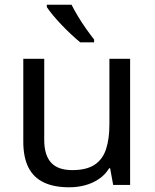

<svg xmlns="http://www.w3.org/2000/svg" viewBox="-20 -786 658 816"><path d="M533 -536V0H461L448 -71H444Q427 -43 400 -25Q373 -7 341 1.5Q309 10 274 10Q210 10 166.5 -10.5Q123 -31 101 -74Q79 -117 79 -185V-536H168V-191Q168 -127 197 -95Q226 -63 287 -63Q347 -63 381.5 -85.5Q416 -108 430.5 -151.5Q445 -195 445 -257V-536ZM284 -766Q295 -744 311.5 -716.5Q328 -689 346.5 -663Q365 -637 380 -618V-606H321Q304 -620 283 -639.5Q262 -659 241.5 -680.5Q221 -702 204.5 -722Q188 -742 179 -756V-766Z"/></svg>

Font: Noto Sans Kannada
Style: Regular
Weight: 400
Designer: Jelle Bosma - Monotype Design Team
Foundry: Monotype Imaging Inc.
Version: Version 2.003